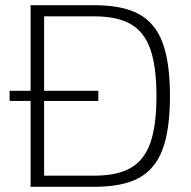

<svg xmlns="http://www.w3.org/2000/svg" viewBox="-20 -720 737 740"><path d="M635 -350Q635 -220 606.5 -144Q578 -68 515 -34Q452 0 343 0H98V-331H17V-370H98V-700H343Q451 -700 514.5 -666Q578 -632 606.5 -556Q635 -480 635 -350ZM583 -350Q583 -463 559.5 -530Q536 -597 484 -627Q432 -657 343 -657H150V-370H359V-331H150V-43H343Q432 -43 484 -73Q536 -103 559.5 -169.5Q583 -236 583 -350Z"/></svg>

Font: KoHo Light
Style: Regular
Weight: 300
Version: Version 1.000; ttfautohint (v1.6)